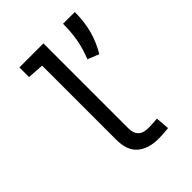

<svg xmlns="http://www.w3.org/2000/svg" viewBox="-187 -716 811 811"><g transform="rotate(-45 219.0 -310.5)"><path d="M218.8 -625V-116.2Q218.8 -88.9 233.4 -73.7Q248 -58.6 280.3 -58.6Q303.7 -58.6 333 -61.5L337.9 0Q307.6 3.9 277.3 3.9Q218.8 3.9 183.6 -25.4Q148.4 -54.7 148.4 -121.1V-562.5L75.2 -567.4V-625ZM302.7 -446.3Q320.3 -490.2 328.1 -531.7Q335.9 -573.2 335.9 -625H406.2Q406.2 -566.4 393.1 -518.6Q379.9 -470.7 353.5 -425.8Z"/></g></svg>

Font: Sudo Variable
Style: Regular
Weight: 400
Monospace: yes
Designer: Jens Kutilek
Foundry: Jens Kutilek
Version: Version 0.040